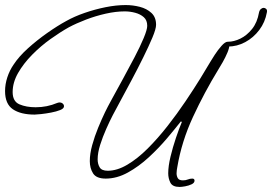

<svg xmlns="http://www.w3.org/2000/svg" viewBox="-26 -708 1076 759"><path d="M684 31Q656 31 647.5 14Q639 -3 639 -23Q639 -51 648 -88.5Q657 -126 669.5 -163Q682 -200 693 -226L689 -228Q667 -200 634.5 -161.5Q602 -123 562.5 -86.5Q523 -50 479.5 -26Q436 -2 392 -2Q355 -2 342 -22.5Q329 -43 329 -71Q329 -100 338.5 -134.5Q348 -169 362 -203Q376 -237 389 -264Q398 -283 417.5 -318.5Q437 -354 460.5 -397Q484 -440 506 -482Q528 -524 542 -557.5Q556 -591 556 -606Q556 -628 542.5 -640Q529 -652 508.5 -657.5Q488 -663 467 -663Q432 -663 392 -654Q352 -645 314 -630.5Q276 -616 246 -600Q212 -581 173.5 -553.5Q135 -526 101 -491.5Q67 -457 45.5 -419.5Q24 -382 24 -344Q24 -307 51 -295.5Q78 -284 115 -284Q160 -284 200 -301Q206 -303 209 -303Q217 -303 222 -298.5Q227 -294 227 -288Q227 -279 212 -273Q197 -267 176 -263Q155 -259 136.5 -257Q118 -255 111 -255Q56 -255 25 -276Q-6 -297 -6 -348Q-6 -375 3 -402.5Q12 -430 28 -453Q49 -485 84.5 -517Q120 -549 160.5 -577.5Q201 -606 236 -625Q268 -643 308.5 -657Q349 -671 391 -679.5Q433 -688 471 -688Q499 -688 526.5 -681Q554 -674 572.5 -657Q591 -640 591 -610Q591 -594 576.5 -559.5Q562 -525 540 -480.5Q518 -436 494 -391Q470 -346 450 -309Q430 -272 420 -253Q408 -230 394 -198.5Q380 -167 370 -135.5Q360 -104 360 -78Q360 -60 368 -46.5Q376 -33 400 -33Q437 -33 477.5 -57Q518 -81 558 -121Q598 -161 636 -209.5Q674 -258 707 -307Q740 -356 766 -398Q792 -440 807 -466Q811 -473 823 -491.5Q835 -510 849.5 -526.5Q864 -543 874 -543Q879 -543 880 -539Q881 -535 881 -532Q881 -519 873 -500Q865 -481 854.5 -462.5Q844 -444 837 -433Q782 -343 737 -246Q692 -149 675 -48Q674 -42 673 -36Q672 -30 672 -23Q672 -12 677 -3.5Q682 5 697 5Q708 5 716.5 1.5Q725 -2 734 -2Q743 -2 743 6Q743 15 731.5 20.5Q720 26 706 28.5Q692 31 684 31ZM875 -524Q865 -524 865 -534Q865 -543 875 -543Q899 -543 924.5 -555.5Q950 -568 970.5 -593.5Q991 -619 998 -659Q1000 -668 1005.5 -672.5Q1011 -677 1016 -677Q1022 -677 1026.5 -672.5Q1031 -668 1029 -659Q1022 -620 999 -589.5Q976 -559 943.5 -541.5Q911 -524 875 -524Z"/></svg>

Font: Ms Madi
Style: Regular
Weight: 400
Designer: Robert E. Leuschke
Foundry: Robert E. Leuschke
Version: Version 1.010; ttfautohint (v1.8.3)